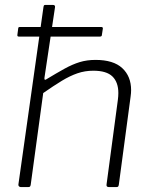

<svg xmlns="http://www.w3.org/2000/svg" viewBox="-20 -762 621 782"><path d="M57 -613Q53 -613 51.5 -615Q50 -617 51 -622L54 -645Q54 -652 60 -652H393Q399 -652 399 -646L395 -620Q395 -613 387 -613ZM94 0H65Q60 0 57 -3.5Q54 -7 55 -11L157 -733Q158 -739 159.5 -740.5Q161 -742 166 -742H195Q206 -742 204 -732L161 -445Q160 -434 167 -438Q210 -464 242.5 -482Q275 -500 304.5 -509Q334 -518 369 -518Q442 -518 478 -484.5Q514 -451 514 -395Q514 -389 513.5 -382.5Q513 -376 512 -369L464 -10Q463 -4 461 -2Q459 0 453 0H424Q412 0 414 -11L460 -355Q461 -362 461.5 -369.5Q462 -377 462 -383Q462 -427 438 -450.5Q414 -474 360 -474Q326 -474 295.5 -463.5Q265 -453 232 -433Q199 -413 156 -383L105 -9Q104 -4 102 -2Q100 0 94 0Z"/></svg>

Font: Libre Franklin ExtraLight
Style: Italic
Weight: 250
Italic angle: -8°
Designer: Pablo Impallari, Rodrigo Fuenzalida, Nhung Nguyen
Foundry: Impallari Type
Version: Version 3.000